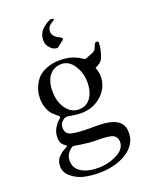

<svg xmlns="http://www.w3.org/2000/svg" viewBox="-159 -739 805 1029"><g transform="rotate(-20 244.0 -224.5)"><path d="M185 -561C185 -547.7 189 -535.8 197 -525.5C205 -515.2 212.8 -508.2 220.5 -504.5C228.2 -500.8 234.7 -499 240 -499C245.3 -499 251.7 -502.7 259 -510C263 -513.3 268.7 -517.7 276 -523C283.3 -528.3 287 -532 287 -534C287 -539.3 282.7 -544 274 -548C248 -560 235 -575.3 235 -594C235 -614 245.3 -629.3 266 -640C273.3 -644 277 -647 277 -649C277 -653.7 272.2 -656 262.5 -656C252.8 -656 237.5 -647.3 216.5 -630C195.5 -612.7 185 -589.7 185 -561ZM70.5 164C91.5 181.3 115 192.8 141 198.5C167 204.2 195 207 225 207C277 207 322.7 197.3 362 178C401.3 158.7 427.3 132.7 440 100C444.7 89.3 447 73.7 447 53C447 -5.7 398.7 -35 302 -35H256C208 -35 173.7 -38 153 -44C132.3 -50 122 -64.3 122 -87C122 -101 126 -112 134 -120C142 -128 148.7 -132.7 154 -134C159.3 -135.3 163.5 -136 166.5 -136C169.5 -136 178.8 -134.5 194.5 -131.5C210.2 -128.5 226.7 -127 244 -127C290 -127 329 -141.7 361 -171C393 -200.3 409 -236.3 409 -279C409 -292.3 405.3 -309 398 -329C417.3 -337 430.3 -346.2 437 -356.5C443.7 -366.8 449.3 -381.2 454 -399.5C458.7 -417.8 461 -435 461 -451C461 -456.3 456.7 -459 448 -459C442.7 -459 437.7 -452 433 -438C428.3 -424 421.3 -415 412 -411C383.3 -399 367 -393 363 -393C359 -393 352.5 -396.3 343.5 -403C334.5 -409.7 320.7 -416.3 302 -423C283.3 -429.7 259.2 -433 229.5 -433C199.8 -433 172.8 -427.7 148.5 -417C124.2 -406.3 106.2 -392.5 94.5 -375.5C82.8 -358.5 74.5 -342.2 69.5 -326.5C64.5 -310.8 62 -293.2 62 -273.5C62 -253.8 65.5 -235.2 72.5 -217.5C79.5 -199.8 87.3 -187.2 96 -179.5L119.5 -159C126.5 -153 130 -148.8 130 -146.5C130 -144.2 125.7 -139.3 117 -132C108.3 -124.7 99.7 -113.7 91 -99C82.3 -84.3 78 -66.8 78 -46.5C78 -26.2 83.3 -11.7 94 -3C98.7 0.3 102.7 3.3 106 6C109.3 8.7 111 10.8 111 12.5C111 14.2 105 18 93 24C81 30 69 39.2 57 51.5C45 63.8 39 81.3 39 104C39 126.7 49.5 146.7 70.5 164ZM97 91C97 73 103 57.3 115 44C127 30.7 136.3 24 143 24L188 31C218.7 35.7 244.7 38 266 38H275C307.7 38 333 40 351 44C374.3 50 386 65 386 89C386 115.7 369.5 137.5 336.5 154.5C303.5 171.5 267.7 180 229 180C190.3 180 158.7 172.5 134 157.5C109.3 142.5 97 120.3 97 91ZM164 -379.5C181.3 -400.5 204.2 -411 232.5 -411C260.8 -411 284.3 -396.7 303 -368C321.7 -339.3 331 -307.3 331 -272C331 -236.7 323 -207.5 307 -184.5C291 -161.5 268.3 -150 239 -150C209.7 -150 185.5 -163.3 166.5 -190C147.5 -216.7 138 -249.7 138 -289C138 -328.3 146.7 -358.5 164 -379.5Z"/></g></svg>

Font: Sorts Mill Goudy
Style: Regular
Weight: 400
Version: Version 003.101